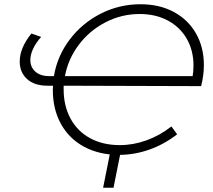

<svg xmlns="http://www.w3.org/2000/svg" viewBox="-20 -725 1006 905"><path d="M280 -321V-304Q280 -226 312.5 -166Q345 -106 405 -73.5Q465 -41 545 -41Q608 -41 670.5 -63.5Q733 -86 788 -129L815 -92Q753 -44 683 -19.5Q613 5 541 5Q448 5 377 -33Q306 -71 267.5 -140.5Q229 -210 229 -301Q229 -314 230 -321H204Q142 -321 107.5 -352.5Q73 -384 73 -435Q73 -499 128 -567L174 -551Q149 -523 136 -495Q123 -467 123 -442Q123 -408 147 -387Q171 -366 214 -366H234Q250 -461 308.5 -538.5Q367 -616 454.5 -660.5Q542 -705 642 -705Q732 -705 799.5 -668.5Q867 -632 904 -567Q941 -502 941 -418Q941 -370 928 -319ZM286 -366H888Q892 -389 892 -416Q892 -487 860.5 -542Q829 -597 771.5 -628Q714 -659 638 -659Q553 -659 477.5 -620Q402 -581 351.5 -514Q301 -447 286 -366ZM515 160H466L501 -15H550Z"/></svg>

Font: Montserrat Alternates Light
Style: Italic
Weight: 300
Italic angle: -11.3°
Designer: Julieta Ulanovsky
Foundry: Julieta Ulanovsky
Version: Version 7.200